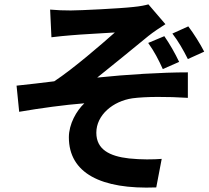

<svg xmlns="http://www.w3.org/2000/svg" viewBox="-20 -806 957 881"><path d="M56 -413 68 -293C167 -310 277 -325 367 -332C331 -298 296 -237 296 -176C296 -12 443 64 697 54L722 -77C686 -74 627 -73 572 -79C483 -89 422 -120 422 -197C422 -278 498 -342 588 -355C648 -363 748 -363 842 -357V-474C722 -474 559 -464 426 -450C493 -503 591 -584 661 -641C682 -658 718 -682 739 -695L661 -786C647 -782 624 -777 592 -774C531 -767 346 -758 305 -758C271 -758 242 -759 210 -762L216 -635C247 -639 281 -642 305 -644C345 -648 466 -654 507 -657C445 -602 317 -491 229 -433C178 -427 109 -418 56 -413ZM660 -609C689 -568 707 -533 727 -489L802 -522C783 -562 759 -604 734 -640ZM771 -652C798 -617 821 -577 842 -535L917 -569C898 -606 869 -652 844 -685Z"/></svg>

Font: GenEiGothic-pro-Regular
Style: Bold
Weight: 700
Designer: Ryoko NISHIZUKA (kana & ideographs); Paul D. Hunt (Latin, Greek & Cyrillic); Wenlong ZHANG (bopomofo); Sandoll Communica
Foundry: Adobe Systems Incorporated; o_tamon
Version: Version 1.000.140830